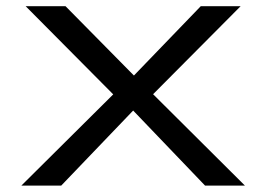

<svg xmlns="http://www.w3.org/2000/svg" viewBox="-20 -582 835 602"><path d="M335 -286.1 60.5 -562.5H185.5L399.9 -345.2L609.4 -562.5H734.4L460 -286.6L748 0H623L397.5 -235.4L171.9 0H46.9Z"/></svg>

Font: Michroma+
Style: Regular
Weight: 400
Designer: beogot
Foundry: beogot
Version: Version